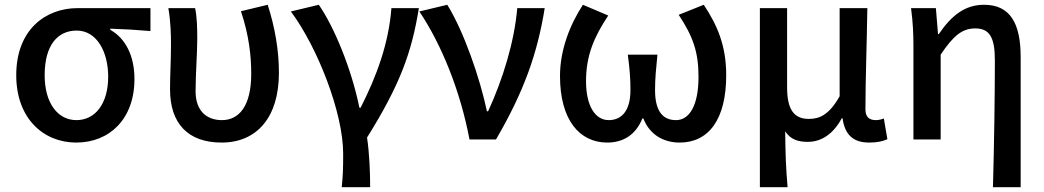

<svg xmlns="http://www.w3.org/2000/svg" viewBox="-20 -584 4373 804"><path d="M299 13C438 13 543 -85 543 -253C543 -350 506 -423 442 -459V-464C502 -462 549 -459 610 -454V-550H305C172 -550 48 -461 48 -269C48 -87 163 13 299 13ZM300 -81C222 -81 167 -152 167 -269C167 -397 223 -456 301 -456C386 -456 433 -366 433 -263C433 -150 379 -81 300 -81Z M908 13C1055 13 1148 -92 1148 -279C1148 -375 1131 -470 1101 -564L989 -537C1022 -437 1032 -354 1032 -275C1032 -141 982 -81 909 -81C849 -81 799 -116 799 -202C799 -271 806 -363 806 -419C806 -469 805 -512 797 -550H685C695 -492 696 -438 696 -394C696 -332 692 -271 692 -210C692 -67 767 13 908 13Z M1411 200H1530C1530 137 1527 59 1517 -8C1655 -229 1704 -364 1734 -550H1619C1608 -403 1557 -264 1490 -133H1485C1451 -300 1377 -475 1315 -564L1198 -536C1311 -384 1417 -110 1417 59C1417 125 1416 151 1411 200Z M1946 0H2057C2172 -197 2230 -357 2261 -550H2146C2134 -409 2086 -253 2024 -118H2019C1990 -256 1923 -451 1853 -564L1736 -536C1829 -398 1908 -202 1946 0Z M2523 13C2586 13 2641 -16 2670 -88H2674C2702 -16 2763 13 2826 13C2947 13 3021 -83 3021 -269C3021 -393 2984 -478 2927 -564L2822 -522C2882 -431 2905 -367 2905 -262C2905 -141 2866 -81 2811 -81C2761 -81 2723 -111 2723 -207C2723 -255 2727 -294 2733 -355H2609C2617 -294 2620 -255 2620 -207C2620 -116 2580 -81 2529 -81C2472 -81 2434 -141 2434 -244C2434 -352 2468 -430 2527 -519L2421 -564C2366 -480 2325 -374 2325 -266C2325 -81 2407 13 2523 13Z M3162 200H3278C3271 117 3269 66 3268 -34C3292 2 3324 10 3363 10C3419 10 3469 -22 3505 -89H3508C3518 -19 3553 13 3620 13C3656 13 3677 7 3696 -1L3681 -88C3669 -83 3657 -81 3648 -81C3621 -81 3604 -93 3604 -126C3604 -246 3610 -407 3612 -550H3496V-181C3452 -103 3412 -86 3367 -86C3303 -86 3276 -128 3276 -218V-550H3162Z M4138 200H4254V-346C4254 -486 4210 -564 4101 -564C4021 -564 3965 -520 3911 -441H3908L3899 -550H3795C3803 -492 3805 -438 3805 -394V0H3919V-355C3973 -436 4010 -465 4064 -465C4124 -465 4146 -427 4146 -332C4146 -183 4143 23 4138 200Z"/></svg>

Font: Noto Sans T Chinese Medium
Style: Regular
Weight: 500
Designer: Ryoko NISHIZUKA (kana & ideographs); Paul D. Hunt (Latin, Greek & Cyrillic); Wenlong ZHANG (bopomofo); Sandoll Communica
Foundry: Adobe Systems Incorporated
Version: Version 1.000;PS 1;hotconv 1.0.78;makeotf.lib2.5.61930